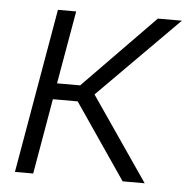

<svg xmlns="http://www.w3.org/2000/svg" viewBox="-44 -571 603 614"><g transform="rotate(5 258.0 -264.0)"><path d="M206.1 -242.2H126.5L84.5 0H25.9L117.7 -528.3H176.3L135.3 -293.9H209.5L438.5 -528.3H515.6L257.8 -269L442.4 0H371.6Z"/></g></svg>

Font: RobotoInd Light
Style: Italic
Weight: 300
Italic angle: -12°
Designer: Google
Version: Version 2.001151; 2014